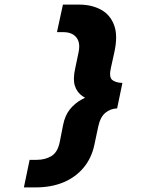

<svg xmlns="http://www.w3.org/2000/svg" viewBox="-20 -718 690 836"><path d="M134 98H84L109 -22H139Q177 -22 204 -38.5Q231 -55 240 -99L255 -175Q263 -215 284 -241.5Q305 -268 336 -285Q367 -302 404 -313L397 -273Q363 -283 339 -299.5Q315 -316 306 -344.5Q297 -373 307 -418L322 -490Q331 -532 312.5 -555Q294 -578 256 -578H228L254 -698H324Q378 -698 418.5 -676.5Q459 -655 476.5 -609.5Q494 -564 478 -491L463 -423Q454 -384 467.5 -371Q481 -358 513 -357L490 -246Q461 -245 439 -227Q417 -209 408 -168L391 -88Q379 -30 344 12Q309 54 256 76Q203 98 134 98Z"/></svg>

Font: Azeret Mono Thin
Style: Bold Italic
Weight: 700
Italic angle: -12°
Version: Version 1.002